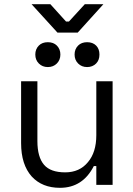

<svg xmlns="http://www.w3.org/2000/svg" viewBox="-20 -885 636 919"><path d="M441 -90H429Q376 14 267 14Q182 14 132 -40Q81 -97 81 -200V-496H159V-210Q159 -133 191 -96Q222 -60 292 -60Q361 -60 401 -109Q441 -156 441 -238V-496H519V0H441ZM440 -581Q423 -564 397 -564Q371 -564 354 -581Q337 -598 337 -624Q337 -650 354 -667Q370 -683 397 -683Q424 -683 440 -667Q456 -651 456 -624Q456 -597 440 -581ZM166 -667Q182 -683 209 -683Q236 -683 252 -667Q269 -650 269 -624Q269 -598 252 -581Q235 -564 209 -564Q183 -564 166 -581Q149 -598 149 -624Q149 -650 166 -667ZM352 -729H255L131 -865H221L296 -782H310L386 -865H475Z"/></svg>

Font: Rilu
Style: Regular
Weight: 500
Designer: Alí Sinisterra
Foundry: Alí Sinisterra
Version: 0.1